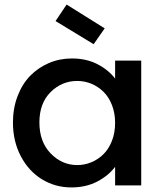

<svg xmlns="http://www.w3.org/2000/svg" viewBox="-20 -818 718 847"><path d="M37.1 -277.8Q37.1 -340.3 57.4 -393.6Q77.6 -446.8 112.5 -482.9Q147.5 -519 195.1 -539.6Q242.7 -560.1 296.9 -560.1Q361.3 -560.1 410.2 -534.7Q459 -509.3 487.8 -471.2V-550.8H603V0H487.8V-82Q458.5 -43 408.9 -17.1Q359.4 8.8 294.9 8.8Q223.6 8.8 165 -27.1Q106.4 -63 71.8 -128.9Q37.1 -194.8 37.1 -277.8ZM487.8 -275.9Q487.8 -318.8 473.9 -354.5Q460 -390.1 436.5 -413.1Q413.1 -436 383.3 -448.5Q353.5 -460.9 320.8 -460.9Q252.9 -460.9 203.4 -411.9Q153.8 -362.8 153.8 -277.8Q153.8 -192.4 203.6 -141.1Q253.4 -89.8 320.8 -89.8Q353.5 -89.8 383.3 -102.3Q413.1 -114.7 436.5 -137.9Q460 -161.1 473.9 -196.8Q487.8 -232.4 487.8 -275.9ZM225.1 -725.1 273.9 -797.9 441.9 -692.9 393.1 -623Z"/></svg>

Font: SVN-Poppins Medium
Style: Regular
Weight: 500
Designer: Ninad Kale (Devanagari), Jonny Pinhorn (Latin)
Foundry: Indian Type Foundry
Version: Version 3.002 2017